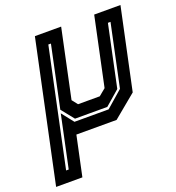

<svg xmlns="http://www.w3.org/2000/svg" viewBox="-184 -649 893 972"><g transform="rotate(-20 262.5 -163.0)"><path d="M-47.5 214 112.5 -540H254L176 -172L200 -141.5H317L354 -172L432 -540H573.5L480.5 -103L356 0H139.5L94 214ZM28.5 153H42.5L102 -128L152.5 -64H336.5L426 -142L497 -477H483L413 -146L334.5 -78H160.5L106 -146L176 -477H162Z"/></g></svg>

Font: Tourney Thin
Style: Bold Italic
Weight: 700
Italic angle: -12°
Version: Version 1.015